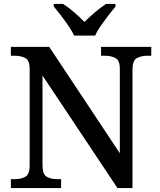

<svg xmlns="http://www.w3.org/2000/svg" viewBox="-20 -951 810 971"><path d="M35 0V-45H56Q86 -45 108 -57Q130 -69 130 -115V-603Q130 -646 108 -657.5Q86 -669 56 -669H35V-714H229L586 -176V-603Q586 -646 564 -657.5Q542 -669 512 -669H491V-714H745V-669H724Q694 -669 672 -657Q650 -645 650 -599V0H574L195 -569V-115Q195 -69 216.5 -57Q238 -45 268 -45H289V0ZM355 -771Q344 -794 326 -820.5Q308 -847 288 -873Q268 -899 252 -918V-931H299Q326 -914 355.5 -888.5Q385 -863 407 -840Q430 -863 460 -888.5Q490 -914 516 -931H564V-918Q548 -899 528 -873Q508 -847 489.5 -820.5Q471 -794 461 -771Z"/></svg>

Font: Noto Serif Bengali Medium
Style: Regular
Weight: 500
Designer: Juan Bruce, Universal Thirst, Indian Type Foundry and the Monotype Design Team.
Foundry: Monotype Imaging Inc.
Version: Version 2.003; ttfautohint (v1.8.4.7-5d5b)